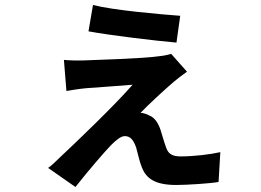

<svg xmlns="http://www.w3.org/2000/svg" viewBox="-20 -674 1040 766"><path d="M351 -654 333 -549C419 -533 603 -511 684 -504L699 -611C618 -617 433 -633 351 -654ZM726 -388 663 -459C654 -456 630 -451 617 -450C550 -440 359 -435 316 -433C288 -432 255 -433 235 -435L245 -311C263 -314 291 -319 323 -322C368 -326 470 -332 509 -336C439 -255 280 -103 219 -46C198 -25 187 -15 172 -4L281 72C337 1 397 -68 423 -95C442 -114 462 -131 478 -131C501 -131 513 -114 523 -86C529 -66 536 -30 546 -6C563 37 597 64 683 64C726 64 819 58 852 52L859 -67C819 -58 755 -50 701 -50C671 -50 653 -58 644 -82C636 -103 628 -132 621 -154C613 -180 597 -206 576 -213C564 -220 551 -223 541 -224C561 -246 639 -319 675 -349C688 -360 709 -376 726 -388Z"/></svg>

Font: Noto Sans HK
Style: Bold
Weight: 700
Designer: Ryoko NISHIZUKA 西塚涼子 (kana, bopomofo & ideographs); Paul D. Hunt (Latin, Greek & Cyrillic); Sandoll Communications 산돌커뮤니
Foundry: Adobe
Version: Version 2.002;hotconv 1.0.116;makeotfexe 2.5.65601